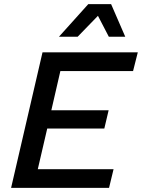

<svg xmlns="http://www.w3.org/2000/svg" viewBox="-20 -915 691 935"><path d="M34 0 187 -660H651L628 -569H274L230 -378H509L488 -289H210L164 -91H533L511 0ZM521 -895 590 -736H510L457 -838L358 -736H267L410 -895Z"/></svg>

Font: Kantumruy Pro Medium
Style: Italic
Weight: 500
Italic angle: -13°
Designer: Sovichet Tep
Foundry: Sovichet Tep
Version: Version 1.002